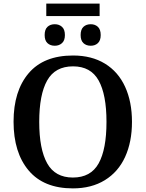

<svg xmlns="http://www.w3.org/2000/svg" viewBox="-20 -1032 806 1062"><path d="M55 -359Q55 -529 138.5 -627Q222 -725 384 -725Q487 -725 560.5 -680Q634 -635 672 -552Q710 -469 710 -358Q710 -247 672 -164Q634 -81 560 -35.5Q486 10 383 10Q222 10 138.5 -89Q55 -188 55 -359ZM569 -358Q569 -509 525.5 -587Q482 -665 384 -665Q285 -665 241 -587Q197 -509 197 -358Q197 -207 241 -128.5Q285 -50 383 -50Q482 -50 525.5 -128Q569 -206 569 -358ZM236 -1012H531V-943H236ZM227 -838Q227 -869 242.5 -883.5Q258 -898 283 -898Q307 -898 323 -883.5Q339 -869 339 -838Q339 -808 323 -793.5Q307 -779 283 -779Q258 -779 242.5 -793.5Q227 -808 227 -838ZM426 -838Q426 -869 441.5 -883.5Q457 -898 482 -898Q506 -898 521.5 -883.5Q537 -869 537 -838Q537 -808 521.5 -793.5Q506 -779 482 -779Q457 -779 441.5 -793.5Q426 -808 426 -838Z"/></svg>

Font: Noto Serif SemiBold
Style: Regular
Weight: 600
Designer: Monotype Design Team
Foundry: Monotype Imaging Inc.
Version: Version 1.001